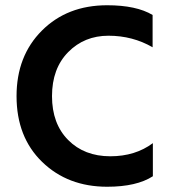

<svg xmlns="http://www.w3.org/2000/svg" viewBox="-20 -703 649 731"><path d="M561 -646V-523Q485 -567 393 -567Q301 -567 239.5 -504.5Q178 -442 178 -337Q178 -232 239.5 -170Q301 -108 400 -108Q495 -108 562 -158V-32Q500 8 388 8Q238 8 140.5 -86.5Q43 -181 43 -337Q43 -490 139.5 -586.5Q236 -683 388 -683Q499 -683 561 -646Z"/></svg>

Font: Hind Semibold
Style: Regular
Weight: 600
Designer: Manushi Parikh, Satya Rajpurohit
Foundry: Indian Type Foundry
Version: Version 1.201;PS 1.0;hotconv 1.0.78;makeotf.lib2.5.61930; tt